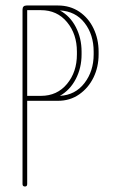

<svg xmlns="http://www.w3.org/2000/svg" viewBox="-20 -679 414 699"><path d="M79 -9Q79 0 71 0Q62 0 62 -9V-644Q62 -659 77 -659H191Q235 -659 268.5 -636.5Q302 -614 320.5 -575.5Q339 -537 339 -491V-481Q339 -435 320.5 -397Q302 -359 268.5 -335.5Q235 -312 191 -312H79ZM129 -642H79V-330H129Q188 -330 224 -373.5Q260 -417 260 -481V-491Q260 -555 224 -598.5Q188 -642 129 -642ZM277 -481Q277 -432 256 -391.5Q235 -351 198 -330Q254 -333 287.5 -376.5Q321 -420 321 -481V-491Q321 -553 288 -595.5Q255 -638 198 -641Q235 -621 256 -580.5Q277 -540 277 -491Z"/></svg>

Font: Libertine Sup Thin
Style: Regular
Weight: 100
Designer: Bastien Sozeau
Foundry: NBR — Bastien Sozeau
Version: Version 2.003; ttfautohint (v1.8.4.7-5d5b);gftools[0.9.33]